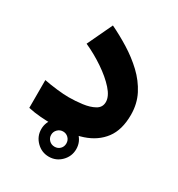

<svg xmlns="http://www.w3.org/2000/svg" viewBox="-165 -654 838 903"><g transform="rotate(30 254.0 -203.0)"><path d="M137.2 44.4Q137.2 5.4 165.3 -22.5Q193.4 -50.3 232.4 -50.3Q271.5 -50.3 299.3 -22.5Q327.1 5.4 327.1 44.4Q327.1 83.5 299.3 111.6Q271.5 139.6 232.4 139.6Q193.4 139.6 165.3 111.6Q137.2 83.5 137.2 44.4ZM190.9 44.4Q190.9 61.5 202.9 73.5Q214.8 85.4 232.4 85.4Q250 85.4 261.7 73.7Q273.4 62 273.4 44.4Q273.4 26.9 261.5 14.9Q249.5 2.9 232.4 2.9Q215.3 2.9 203.1 15.1Q190.9 27.3 190.9 44.4ZM173.8 -149.4Q209.5 -149.4 247.3 -154.3Q285.2 -159.2 311 -173.6Q336.9 -188 336.9 -217.3Q336.9 -248 305.4 -283.2Q273.9 -318.4 224.6 -351.8Q175.3 -385.3 121.1 -409.7L185.5 -545.9Q235.4 -522 285.4 -491Q335.4 -460 377.2 -420.7Q418.9 -381.3 444.1 -332.5Q469.2 -283.7 469.2 -223.6Q469.2 -142.1 432.4 -93.3Q395.5 -44.4 330.6 -22.7Q265.6 -1 181.2 -1Q140.6 -1 106.2 -3.7Q71.8 -6.3 38.6 -13.7V-164.6Q70.3 -158.2 108.4 -153.8Q146.5 -149.4 173.8 -149.4Z"/></g></svg>

Font: Vazirmatn FD Black
Style: Regular
Weight: 900
Designer: Saber Rastikerdar
Foundry: Saber Rastikerdar
Version: Version 33.003